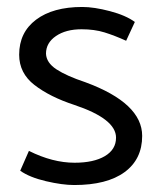

<svg xmlns="http://www.w3.org/2000/svg" viewBox="-20 -518 460 551"><path d="M193 13Q287 13 337.5 -24Q388 -61 388 -128Q388 -222 225 -282Q171 -300 142 -319Q113 -338 112 -364Q112 -395 140.5 -414.5Q169 -434 214 -434Q251 -434 280 -425Q309 -416 342 -401L367 -455Q341 -474 295.5 -486Q250 -498 216 -498Q132 -498 83.5 -461.5Q35 -425 35 -361Q35 -308 79 -274Q123 -240 193 -217Q313 -177 313 -123Q313 -89 281 -70Q249 -51 194 -51Q131 -51 63 -85L38 -28Q65 -9 112 2Q159 13 193 13Z"/></svg>

Font: Catamaran
Style: Regular
Weight: 400
Designer: Pria Ravichandran
Version: Version 1.000;PS 001.000;hotconv 1.0.70;makeotf.lib2.5.58329